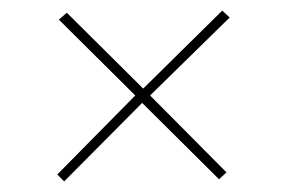

<svg xmlns="http://www.w3.org/2000/svg" viewBox="-20 -472 540 362"><path d="M101 -130 88 -143 235 -292 91 -435 106 -448 250 -305 399 -452 413 -439 263 -292 407 -147 393 -134 248 -278Z"/></svg>

Font: DM Sans 9pt Thin
Style: Regular
Weight: 250
Version: Version 4.004;gftools[0.9.30]